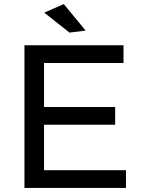

<svg xmlns="http://www.w3.org/2000/svg" viewBox="-20 -922 693 942"><path d="M293 -902 400 -772 321 -762 197 -860ZM100 -700H586V-613H196V-397H545V-310H196V-87H598V0H100Z"/></svg>

Font: Montserrat arm
Style: Regular
Weight: 400
Designer: Julieta Ulanovsky
Foundry: Julieta Ulanovsky
Version: Version 6.000;PS 006.000;hotconv 1.0.88;makeotf.lib2.5.64775